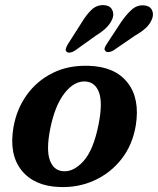

<svg xmlns="http://www.w3.org/2000/svg" viewBox="-20 -738 633 770"><path d="M336.5 -474Q440.5 -471 491.2 -407Q542 -343 524.5 -234.5Q511.5 -157 467.8 -100.8Q424 -44.5 359.2 -14.8Q294.5 15 218.5 12Q117 8.5 66.2 -55.2Q15.5 -119 34 -227.5Q46.5 -300 87 -356.8Q127.5 -413.5 191 -445.2Q254.5 -477 336.5 -474ZM231.5 -51.5Q274 -47 314.5 -91.5Q355 -136 375.5 -240Q392 -323.5 377.8 -365.2Q363.5 -407 325.5 -411Q279.5 -415.5 239.8 -365.5Q200 -315.5 181 -219.5Q165 -137 179.8 -96Q194.5 -55 231.5 -51.5ZM306.5 -646Q326 -678.5 346.5 -698.2Q367 -718 395 -717.5Q418.5 -717 428.2 -701.5Q438 -686 432 -666Q424.5 -645.5 408.5 -629Q392.5 -612.5 365 -595.5L279 -534Q270.5 -528.5 261.2 -527.2Q252 -526 247 -530.5Q242 -535.5 244.2 -543.2Q246.5 -551 252 -560.5ZM465.5 -649Q487 -680.5 508.5 -699.5Q530 -718.5 557 -716.5Q580 -715 588.8 -698.8Q597.5 -682.5 590 -662.5Q582 -642 565.2 -626.2Q548.5 -610.5 520.5 -594.5L434.5 -535.5Q425 -530 416 -529.2Q407 -528.5 402.5 -533.5Q397.5 -539 400.2 -546.5Q403 -554 409 -563Z"/></svg>

Font: Fraunces 9pt S050 SemiBold
Style: Italic
Weight: 600
Italic angle: -16°
Version: Version 1.000; ttfautohint (v1.8.3)